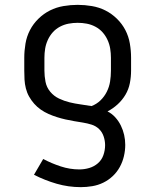

<svg xmlns="http://www.w3.org/2000/svg" viewBox="-20 -548 640 791"><path d="M313 223Q262 223 213.5 209Q165 195 120 172L158 107Q192 125 230 137.5Q268 150 307 150Q328 150 348 144Q368 138 383.5 124.5Q399 111 406 91Q413 71 413 50Q413 32 407 14Q401 -4 388 -16.5Q375 -29 357.5 -34.5Q340 -40 321.5 -43Q303 -46 285 -49Q267 -52 249.5 -56Q232 -60 214.5 -65.5Q197 -71 180 -78.5Q163 -86 148 -96.5Q133 -107 121 -120.5Q109 -134 100 -150Q91 -166 86.5 -184Q82 -202 81 -220Q80 -238 80 -257V-310Q80 -339 85 -368.5Q90 -398 103.5 -424Q117 -450 138.5 -471Q160 -492 186 -505Q212 -518 241.5 -523Q271 -528 300 -528Q329 -528 358.5 -523Q388 -518 414 -505Q440 -492 461.5 -471Q483 -450 496.5 -424Q510 -398 515 -368.5Q520 -339 520 -310V-257Q520 -231 515 -205.5Q510 -180 497 -158Q484 -136 465 -118.5Q446 -101 423 -89Q441 -80 455 -64.5Q469 -49 478 -30.5Q487 -12 491.5 8Q496 28 496 49Q496 72 490.5 95.5Q485 119 473.5 140Q462 161 444.5 177.5Q427 194 405.5 204.5Q384 215 360 219Q336 223 313 223ZM357 -111Q378 -119 394 -134.5Q410 -150 420 -170Q430 -190 433.5 -212Q437 -234 437 -257V-310Q437 -329 434 -347.5Q431 -366 423 -383.5Q415 -401 402.5 -415Q390 -429 373 -438Q356 -447 337.5 -450.5Q319 -454 300 -454Q281 -454 262.5 -450.5Q244 -447 227 -438Q210 -429 197.5 -415Q185 -401 177 -383.5Q169 -366 166 -347.5Q163 -329 163 -310V-257Q163 -234 167.5 -211Q172 -188 187 -170Q202 -152 223 -142Q244 -132 266.5 -126.5Q289 -121 311.5 -118Q334 -115 357 -111Z"/></svg>

Font: Bmono
Style: Regular
Weight: 400
Monospace: yes
Designer: Belleve Invis
Foundry: Belleve Invis
Version: Version 11.2.2; ttfautohint (v1.8.2)